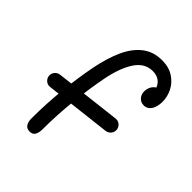

<svg xmlns="http://www.w3.org/2000/svg" viewBox="-218 -909 1055 1055"><g transform="rotate(45 310.0 -381.0)"><path d="M145.5 -44.3Q145.5 -154.5 157.2 -268.5Q169 -382.5 188.2 -480.7Q206.8 -573.5 236.8 -638.8Q266.8 -704.2 313.8 -740.6Q360.8 -777 427 -777Q481.5 -777 518.4 -752.5Q555.3 -728 572.9 -691.3Q590.5 -654.7 590.5 -618.5Q590.5 -591.7 583.3 -571.7Q576.2 -551.7 562.8 -540.7Q549.3 -529.7 531.2 -529.7Q507.7 -529.7 493 -546.2Q478.3 -562.8 478.3 -585.5Q478.3 -603.7 485.7 -619.9Q493 -636.2 508.2 -646.5Q523.5 -656.8 546.3 -656.8V-609.2H517.3Q517.3 -637.3 506.9 -657.6Q496.5 -677.8 477.6 -688.3Q458.7 -698.8 433.2 -698.8Q371.5 -698.8 332.6 -640.1Q293.7 -581.3 273.8 -478.3Q254.8 -380.5 242.9 -266.2Q231 -151.8 231 -43.7Q231 -15.8 221.2 -0.2Q211.5 15.3 189.3 15.3Q166.5 15.3 156 -0.8Q145.5 -17 145.5 -44.3ZM48 -277Q47 -288.5 51.8 -298.9Q56.7 -309.3 66.1 -316.2Q75.5 -323 87 -324.3L473.7 -369.7Q485.2 -371 495.8 -366.2Q506.3 -361.5 513.2 -351.8Q520 -342.2 521 -330.7Q522 -318.7 517.4 -308.3Q512.8 -298 503.3 -291Q493.8 -284 482 -282.7L94.7 -237.7Q83.2 -236.3 72.9 -241.2Q62.7 -246.2 55.8 -255.8Q49 -265.3 48 -277Z"/></g></svg>

Font: Monaspace Radon Var
Style: Regular
Weight: 400
Designer: Riley Cran and the Lettermatic Team
Version: Version 1.000 (Monaspace Radon Var)